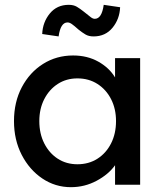

<svg xmlns="http://www.w3.org/2000/svg" viewBox="-20 -766 673 796"><path d="M274 10Q209 10 155.5 -26Q102 -62 70 -124Q38 -186 38 -264Q38 -343 70.5 -404.5Q103 -466 158.5 -501Q214 -536 283 -536Q342 -536 387.5 -510.5Q433 -485 457 -445V-525H561V0H457V-81Q430 -43 380.5 -16.5Q331 10 274 10ZM301 -85Q348 -85 384 -108Q420 -131 440.5 -171.5Q461 -212 461 -264Q461 -315 440.5 -355Q420 -395 384 -418Q348 -441 301 -441Q255 -441 219.5 -418Q184 -395 163.5 -355Q143 -315 143 -264Q143 -212 163.5 -171.5Q184 -131 219.5 -108Q255 -85 301 -85ZM368 -615Q348 -615 334.5 -623Q321 -631 306 -643Q287 -660 277.5 -666.5Q268 -673 260 -673Q231 -673 223 -615L155 -625Q157 -674 186.5 -710Q216 -746 265 -746Q285 -746 298.5 -738Q312 -730 327 -718Q347 -702 356 -695Q365 -688 373 -688Q402 -688 410 -746L478 -736Q476 -687 446.5 -651Q417 -615 368 -615Z"/></svg>

Font: Lexend Deca
Style: Regular
Weight: 400
Designer: Bonnie Shaver-Troup, Thomas Jockin
Foundry: Lexend
Version: Version 1.008; ttfautohint (v1.8.4.7-5d5b)